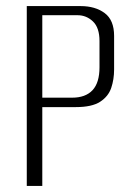

<svg xmlns="http://www.w3.org/2000/svg" viewBox="-20 -611 426 631"><path d="M68 0V-591H245Q293 -591 324 -568Q355 -545 355 -493V-383Q355 -350 345.5 -322Q336 -294 309 -276.5Q282 -259 229 -259H119V0ZM119 -290H217Q261 -290 284 -314.5Q307 -339 307 -390V-476Q307 -520 285.5 -540.5Q264 -561 235 -561H119Z"/></svg>

Font: Alumni Sans Light
Style: Regular
Weight: 300
Version: Version 1.018